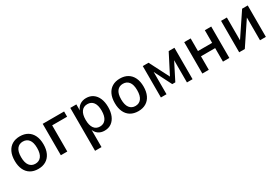

<svg xmlns="http://www.w3.org/2000/svg" viewBox="65 -1463 3790 2604"><g transform="rotate(-30 1960.0 -160.5)"><path d="M277 9Q207 9 156.5 -21Q106 -51 79 -108.5Q52 -166 52 -246Q52 -327 79 -384Q106 -441 156.5 -471Q207 -501 277 -501Q347 -501 397.5 -471Q448 -441 475.5 -384Q503 -327 503 -246Q503 -166 475.5 -108.5Q448 -51 397.5 -21Q347 9 277 9ZM277 -72Q336 -72 369.5 -115.5Q403 -159 403 -247Q403 -334 369.5 -376.5Q336 -419 277 -419Q219 -419 185.5 -376.5Q152 -334 152 -247Q152 -159 185.5 -115.5Q219 -72 277 -72Z M632 0V-492H967V-410H733V0Z M1064 180V-492H1159V-386H1155Q1172 -441 1214 -471Q1256 -501 1315 -501Q1376 -501 1421 -470Q1466 -439 1490.5 -382Q1515 -325 1515 -246Q1515 -169 1491 -111.5Q1467 -54 1422.5 -22.5Q1378 9 1315 9Q1257 9 1216.5 -20.5Q1176 -50 1160 -103H1165V180ZM1288 -71Q1348 -71 1381 -116.5Q1414 -162 1414 -247Q1414 -332 1381.5 -376.5Q1349 -421 1289 -421Q1228 -421 1195.5 -376.5Q1163 -332 1163 -247Q1163 -162 1195.5 -116.5Q1228 -71 1288 -71Z M1844 9Q1774 9 1723.5 -21Q1673 -51 1646 -108.5Q1619 -166 1619 -246Q1619 -327 1646 -384Q1673 -441 1723.5 -471Q1774 -501 1844 -501Q1914 -501 1964.5 -471Q2015 -441 2042.5 -384Q2070 -327 2070 -246Q2070 -166 2042.5 -108.5Q2015 -51 1964.5 -21Q1914 9 1844 9ZM1844 -72Q1903 -72 1936.5 -115.5Q1970 -159 1970 -247Q1970 -334 1936.5 -376.5Q1903 -419 1844 -419Q1786 -419 1752.5 -376.5Q1719 -334 1719 -247Q1719 -159 1752.5 -115.5Q1786 -72 1844 -72Z M2199 0V-492H2289L2447 -184L2605 -492H2695V0H2607V-374H2620L2471 -80H2423L2274 -374H2287V0Z M2848 0V-492H2949V-294H3171V-492H3271V0H3171V-212H2949V0Z M3425 0V-492H3516V-104H3495L3755 -492H3843V0H3751V-389H3773L3513 0Z"/></g></svg>

Font: Nunito Sans 10pt SemiCondensed SemiBold
Style: Regular
Weight: 600
Width: 4
Designer: Vernon Adams
Foundry: Vernon Adams
Version: Version 3.101;gftools[0.9.27]